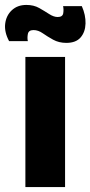

<svg xmlns="http://www.w3.org/2000/svg" viewBox="-41 -759 367 779"><path d="M62 0V-528H223V0ZM228 -585Q198 -585 174.5 -598Q151 -611 132.5 -624Q114 -637 95 -637Q75 -637 72 -621Q69 -605 72 -592H-4Q-24 -629 -20 -662.5Q-16 -696 7 -717.5Q30 -739 66 -739Q96 -739 118 -726.5Q140 -714 158.5 -702Q177 -690 193 -690Q213 -690 215.5 -705Q218 -720 215 -734H291Q307 -698 306 -663.5Q305 -629 286 -607Q267 -585 228 -585Z"/></svg>

Font: Bricolage Grotesque 96pt ExtraBold ExtraBold
Style: Regular
Weight: 800
Version: Version 1.001;gftools[0.9.33.dev8+g029e19f]